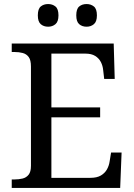

<svg xmlns="http://www.w3.org/2000/svg" viewBox="-20 -929 663 949"><path d="M38 0V-42H51Q73 -42 91.5 -46.5Q110 -51 121.5 -65.5Q133 -80 133 -109V-600Q133 -632 122 -647Q111 -662 92.5 -667Q74 -672 51 -672H38V-714H542L547 -539H495L490 -582Q488 -604 478.5 -622.5Q469 -641 450.5 -652.5Q432 -664 402 -664H234V-398H475V-349H234V-50H427Q459 -50 478.5 -61.5Q498 -73 508.5 -91.5Q519 -110 522 -132L529 -175H581L574 0ZM408 -797Q386 -797 371.5 -809.5Q357 -822 357 -853Q357 -885 371.5 -897Q386 -909 408 -909Q429 -909 444 -897Q459 -885 459 -853Q459 -822 444 -809.5Q429 -797 408 -797ZM218 -797Q196 -797 181.5 -809.5Q167 -822 167 -853Q167 -885 181.5 -897Q196 -909 218 -909Q239 -909 254 -897Q269 -885 269 -853Q269 -822 254 -809.5Q239 -797 218 -797Z"/></svg>

Font: Noto Serif Lao
Style: Regular
Weight: 400
Designer: Monotype Design Team
Foundry: Monotype Imaging Inc.
Version: Version 2.003